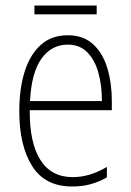

<svg xmlns="http://www.w3.org/2000/svg" viewBox="-20 -667 475 697"><path d="M226 -539Q283 -539 318.5 -506Q354 -473 370 -418.5Q386 -364 386 -300V-267H88Q87 -149 126.5 -86.5Q166 -24 244 -24Q306 -24 368 -61V-23Q340 -7 309.5 1.5Q279 10 242 10Q143 10 96.5 -64.5Q50 -139 50 -263Q50 -345 69.5 -407Q89 -469 128 -504Q167 -539 226 -539ZM226 -505Q167 -505 130.5 -454Q94 -403 89 -300H350Q350 -357 337 -403.5Q324 -450 296.5 -477.5Q269 -505 226 -505ZM331 -647V-615H105V-647Z"/></svg>

Font: Noto Sans Sinhala Condensed ExtraLight
Style: Regular
Weight: 200
Width: 3
Designer: Jelle Bosma - Monotype Design Team
Foundry: Monotype Imaging Inc.
Version: Version 2.006; ttfautohint (v1.8.4.7-5d5b)